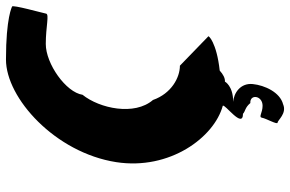

<svg xmlns="http://www.w3.org/2000/svg" viewBox="-180 -570 948 627"><g transform="rotate(-90 293.5 -256.0)"><path d="M78 -350C51 -175 159 -30 262 -2C270 4 185 64 236 64C244 72 256 70 271 88C301 86 296 128 262 128C239 128 225 114 223 126C221 139 199 177 207 177C215 177 237 208 267 195C306 185 329 135 333 96C337 56 304 34 275 32C327 32 341 5 341 5C352 6 365 -1 377 -12C469 -22 495 -50 488 -50L393 -142C354 -142 302 -170 281 -230C229 -290 253 -404 298 -460C306 -514 399 -580 464 -580C520 -580 561 -568 563 -579C565 -590 593 -690 586 -690C586 -690 551 -710 413 -710C287 -710 109 -549 78 -350Z"/></g></svg>

Font: Ampere
Style: SuCndIta
Weight: 400
Version: Version 1